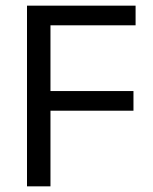

<svg xmlns="http://www.w3.org/2000/svg" viewBox="-20 -659 540 679"><path d="M75.5 0V-639H158.5V0ZM122.5 -267.5V-337H452V-267.5ZM99.5 -569.5V-639H459.5V-569.5Z"/></svg>

Font: Anek Latin
Style: Regular
Weight: 400
Designer: Yesha Goshar
Foundry: Ek Type
Version: Version 1.003